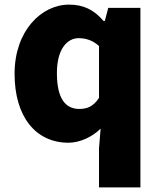

<svg xmlns="http://www.w3.org/2000/svg" viewBox="-20 -603 698 830"><path d="M408 207H587V-569H448L433 -512H428C385 -562 340 -583 278 -583C160 -583 43 -471 43 -284C43 -99 134 14 276 14C325 14 379 -11 415 -47L408 38ZM323 -132C262 -132 226 -178 226 -287C226 -392 271 -438 320 -438C350 -438 381 -429 408 -404V-180C384 -143 357 -132 323 -132Z"/></svg>

Font: Noto Sans CJK JP Black
Style: Regular
Weight: 900
Designer: Ryoko NISHIZUKA (kana & ideographs); Paul D. Hunt (Latin, Greek & Cyrillic); Wenlong ZHANG (bopomofo); Sandoll Communica
Foundry: Adobe Systems Incorporated
Version: Version 1.004;PS 1.004;hotconv 1.0.82;makeotf.lib2.5.63406